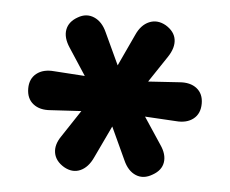

<svg xmlns="http://www.w3.org/2000/svg" viewBox="-36 -746 527 439"><g transform="rotate(5 227.0 -526.5)"><path d="M113 -424.5 174.5 -517.5 195 -487.9 83.3 -481.4Q58.2 -479.2 43 -491.3Q27.8 -503.3 27.8 -526.5Q27.8 -548.8 43 -560.9Q58.2 -573 83.3 -570.8L195.2 -563.4L175.7 -533.1L114 -627.6Q99.5 -649.5 102.9 -668.1Q106.3 -686.7 126.4 -698Q145.4 -709.2 164 -701.2Q182.5 -693.2 192.9 -669.9L235.2 -579H218.6L260.9 -669.9Q271.3 -693.2 289.8 -701.1Q308.4 -709 328.4 -697.8Q348.7 -685.5 351.5 -666.9Q354.3 -648.3 339.9 -626.6L278.3 -534.3L258.9 -563.4L370.5 -570.6Q395.8 -572.8 410.9 -560.9Q426 -549 426 -526.5Q426 -503.3 410.8 -491.3Q395.6 -479.2 370.5 -481.4L258.9 -487.9L278.3 -517.5L339.9 -424.5Q354.3 -403.8 351.5 -385.2Q348.7 -366.5 328.4 -355.1Q308.4 -343.1 290.1 -350.6Q271.7 -358.1 261.1 -382.2L218.6 -474.2H235.2L191.7 -382.4Q180.9 -358.9 163 -351Q145 -343.1 125.2 -354.3Q105.1 -366.3 101.8 -385.1Q98.5 -403.8 113 -424.5Z"/></g></svg>

Font: SN Pro Thin
Style: Regular
Weight: 200
Designer: Tobias Whetton
Foundry: Supernotes
Version: Version 1.003;Glyphs 3.3 (3324)